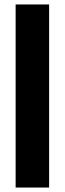

<svg xmlns="http://www.w3.org/2000/svg" viewBox="-20 -740 290 860"><path d="M50 100V-720H200V100Z"/></svg>

Font: DM Sans 9pt 36pt Black
Style: Regular
Weight: 900
Version: Version 4.004;gftools[0.9.30]